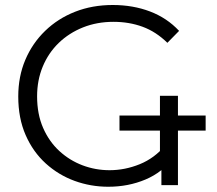

<svg xmlns="http://www.w3.org/2000/svg" viewBox="-20 -726 851 753"><path d="M404.6 6.4Q335.8 6.4 272.6 -16.6Q209.5 -39.6 159.5 -84.9Q109.5 -130.2 80.6 -196.2Q51.6 -262.2 51.6 -347.7Q51.6 -426 79.2 -491.1Q106.8 -556.3 156.9 -604.8Q207 -653.4 274.5 -679.9Q341.9 -706.4 422.1 -706.4Q501.6 -706.4 568.4 -681Q635.1 -655.6 682.4 -604.9L636.4 -558.1Q591.8 -601.8 539.1 -621.1Q486.4 -640.4 425 -640.4Q360.5 -640.4 305.6 -618.6Q250.8 -596.7 210.2 -557.5Q169.7 -518.2 147.6 -464.8Q125.5 -411.4 125.5 -348.3Q125.5 -278.4 149 -224.6Q172.5 -170.8 212.8 -133.7Q253.1 -96.7 303.8 -77.6Q354.6 -58.5 409.7 -58.5Q470.2 -58.5 528.2 -82.1Q586.3 -105.7 628.5 -156.3L659.3 -107.5Q617.8 -50.4 550.6 -22Q483.4 6.4 404.6 6.4ZM613 0V-94.3L607.3 -104V-350.4H677.9V0ZM448.6 -213.8V-273H786.5V-213.8Z"/></svg>

Font: Montserrat Alternates Thin
Style: Regular
Weight: 100
Designer: Julieta Ulanovsky
Foundry: Julieta Ulanovsky
Version: Version 9.000